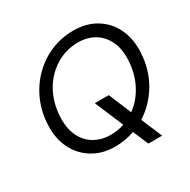

<svg xmlns="http://www.w3.org/2000/svg" viewBox="-177 -881 1135 1144"><g transform="rotate(-30 390.5 -308.5)"><path d="M345 12Q256 12 190.5 -28.5Q125 -69 90.5 -139.5Q56 -210 61 -302Q65 -389 98 -463.5Q131 -538 187 -594Q243 -650 316 -681Q389 -712 471 -712Q561 -712 626.5 -672Q692 -632 726 -561.5Q760 -491 755 -399Q750 -286 696.5 -194.5Q643 -103 557 -49L618 95H523L478 -11Q414 12 345 12ZM357 -62Q405 -62 450 -77L367 -273H463L528 -118Q589 -162 626.5 -234.5Q664 -307 668 -396Q672 -471 646.5 -525Q621 -579 572.5 -608Q524 -637 459 -637Q396 -637 341 -612Q286 -587 243.5 -542.5Q201 -498 176 -437.5Q151 -377 148 -306Q144 -231 169 -176Q194 -121 243 -91.5Q292 -62 357 -62Z"/></g></svg>

Font: DM Sans Italic
Style: Regular
Weight: 400
Italic angle: -10°
Designer: Colophon Foundry, Jonny Pinhorn
Foundry: Colophon Foundry
Version: Version 4.004; ttfautohint (v1.8.4.7-5d5b)